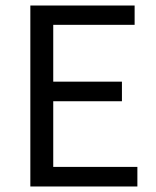

<svg xmlns="http://www.w3.org/2000/svg" viewBox="-20 -676 567 696"><path d="M90 0V-656H468V-586H173V-380H422V-309H173V-71H478V0Z"/></svg>

Font: Source Sans 3
Style: Regular
Weight: 400
Designer: Paul D. Hunt
Foundry: Adobe
Version: Version 3.046;hotconv 1.0.118;makeotfexe 2.5.65603